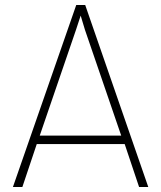

<svg xmlns="http://www.w3.org/2000/svg" viewBox="-20 -753 650 773"><path d="M287 -733H323L577 0H540L482 -173H128L70 0H32ZM468 -207 322 -633 300 -706H310L286 -633L140 -207Z"/></svg>

Font: Kreadon
Style: Regular
Weight: 400
Designer: kohakuno
Foundry: StudioGnu
Version: Version 1.000;Glyphs 3.1.2 (3151)